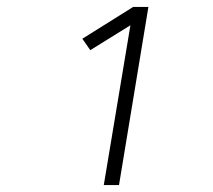

<svg xmlns="http://www.w3.org/2000/svg" viewBox="-20 -833 616 555"><path d="M280 -298H324L409 -813H365L218 -721L241 -688L357 -760Z"/></svg>

Font: Iosevka Sparkle Extralight
Style: Italic
Weight: 200
Italic angle: -9°
Designer: Belleve Invis
Foundry: Belleve Invis
Version: Version 4.5.0; ttfautohint (v1.8.3)